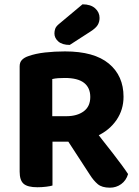

<svg xmlns="http://www.w3.org/2000/svg" viewBox="-20 -860 644 889"><path d="M222 -322H287Q337 -322 367.5 -344.5Q398 -367 398 -411Q398 -454 369 -476.5Q340 -499 280 -499Q263 -499 249 -498Q235 -497 222 -494ZM301 -204H71V-553Q71 -572 82 -583Q93 -594 111 -600Q144 -612 188.5 -617Q233 -622 281 -622Q416 -622 484 -565.5Q552 -509 552 -412Q552 -352 519.5 -304.5Q487 -257 430.5 -230.5Q374 -204 301 -204ZM273 -240 409 -272Q432 -240 456.5 -209Q481 -178 503.5 -149Q526 -120 544 -95.5Q562 -71 573 -54Q564 -24 541 -7.5Q518 9 489 9Q452 9 432.5 -7.5Q413 -24 396 -51ZM71 -261H223V-1Q214 2 194 4.5Q174 7 153 7Q108 7 89.5 -9Q71 -25 71 -65ZM252 -748 362 -840Q400 -840 420.5 -821.5Q441 -803 441 -777Q441 -759 432.5 -744.5Q424 -730 399 -714L303 -652Q268 -652 250 -668Q232 -684 232 -705Q232 -716 235.5 -726.5Q239 -737 252 -748Z"/></svg>

Font: Baloo Bhaijaan 2
Style: Bold
Weight: 700
Designer: Sanskriti Dholi, Noopur Datye and Ek Type
Foundry: Ek Type
Version: Version 1.701